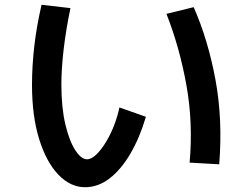

<svg xmlns="http://www.w3.org/2000/svg" viewBox="-20 -740 1040 804"><path d="M336 44Q275 44 224.5 -8.5Q174 -61 144 -157.5Q114 -254 114 -385Q114 -462 123.5 -545.5Q133 -629 154 -720L275 -706Q256 -615 246.5 -533Q237 -451 237 -386Q237 -290 253.5 -220Q270 -150 295 -111.5Q320 -73 344 -73Q363 -73 384 -93.5Q405 -114 424.5 -146.5Q444 -179 458.5 -217Q473 -255 480 -290L591 -251Q565 -163 526 -96.5Q487 -30 439 7Q391 44 336 44ZM898 -52 774 -59Q789 -226 760.5 -384Q732 -542 677 -682L791 -710Q851 -574 882 -407.5Q913 -241 898 -52Z"/></svg>

Font: Murecho Medium
Style: Regular
Weight: 500
Designer: Neil Summerour
Foundry: Positype
Version: Version 1.010; ttfautohint (v1.8.3)